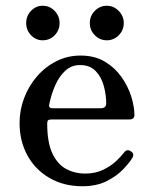

<svg xmlns="http://www.w3.org/2000/svg" viewBox="-20 -635 522 667"><path d="M266 12Q201 12 151.5 -17Q102 -46 75 -95.5Q48 -145 48 -208Q48 -252 63.5 -293.5Q79 -335 107.5 -368.5Q136 -402 175 -422Q214 -442 260 -442Q309 -442 344 -421Q379 -400 402 -367.5Q425 -335 436 -299.5Q447 -264 447 -235Q447 -220 429 -220H160Q150 -220 147 -217Q144 -214 144 -206Q144 -140 162 -102Q180 -64 210 -48Q240 -32 275 -32Q311 -32 338 -45Q365 -58 383 -75Q401 -92 411 -105Q421 -119 435 -109Q448 -101 440 -87Q430 -70 407.5 -46.5Q385 -23 350 -5.5Q315 12 266 12ZM163 -259H330Q349 -259 349 -276Q349 -304 341 -335Q333 -366 313 -387.5Q293 -409 258 -409Q228 -409 206.5 -389Q185 -369 171.5 -338Q158 -307 151 -272Q148 -259 163 -259ZM351 -495Q327 -495 309.5 -512.5Q292 -530 292 -555Q292 -580 309.5 -597.5Q327 -615 351 -615Q375 -615 392.5 -597Q410 -579 410 -555Q410 -530 392.5 -512.5Q375 -495 351 -495ZM128 -495Q105 -495 88 -512.5Q71 -530 71 -555Q71 -580 88 -597.5Q105 -615 128 -615Q153 -615 170 -597Q187 -579 187 -555Q187 -530 170 -512.5Q153 -495 128 -495Z"/></svg>

Font: Zen Old Mincho
Style: Regular
Weight: 400
Designer: Yoshimichi Ohira
Foundry: Positype
Version: Version 1.001